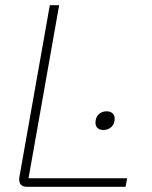

<svg xmlns="http://www.w3.org/2000/svg" viewBox="-20 -720 586 740"><path d="M54 -29Q54 -35 55 -39L172 -700H208L90 -33H470L464 0H84Q54 0 54 -29ZM348 -247Q348 -267 360 -279Q372 -291 391 -291Q405 -291 413.5 -283.5Q422 -276 422 -263Q422 -244 410 -231.5Q398 -219 378 -219Q364 -219 356 -226.5Q348 -234 348 -247Z"/></svg>

Font: Bai Jamjuree ExtraLight
Style: Italic
Weight: 275
Italic angle: -10°
Version: Version 1.000; ttfautohint (v1.6)